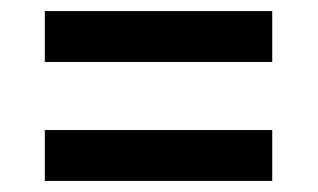

<svg xmlns="http://www.w3.org/2000/svg" viewBox="-20 -464 574 347"><path d="M61 -352V-444H472V-352ZM61 -137V-229H472V-137Z"/></svg>

Font: Ultramarine Medium
Style: Regular
Weight: 500
Designer: Colophon Foundry, Jonny Pinhorn
Foundry: Colophon Foundry
Version: Version 1.200; ttfautohint (v1.8.3)